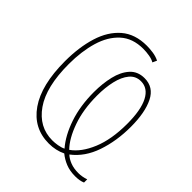

<svg xmlns="http://www.w3.org/2000/svg" viewBox="-208 -853 1017 1017"><g transform="rotate(45 300.0 -345.0)"><path d="M523 34Q483 34 452 21.5Q421 9 397 -11Q354 10 302 10Q187 10 120.5 -85.5Q54 -181 54 -359Q54 -464 79.5 -546.5Q105 -629 160 -676.5Q215 -724 303 -724Q324 -724 349.5 -720.5Q375 -717 397 -706L386 -682Q371 -691 347.5 -695Q324 -699 301 -699Q222 -699 173 -654.5Q124 -610 101.5 -534Q79 -458 79 -363Q79 -192 141 -103.5Q203 -15 303 -15Q321 -15 342.5 -18.5Q364 -22 380 -30Q334 -83 306 -166Q278 -249 278 -352Q278 -416 291 -471Q304 -526 334.5 -560Q365 -594 416 -594Q484 -594 515.5 -530.5Q547 -467 547 -360Q547 -254 516.5 -165Q486 -76 420 -26Q437 -10 463 0Q489 10 523 10Q551 10 580 0V24Q557 34 523 34ZM402 -43Q455 -80 488.5 -160.5Q522 -241 522 -357Q522 -461 494 -515Q466 -569 414 -569Q375 -569 350.5 -539.5Q326 -510 314.5 -460.5Q303 -411 303 -351Q303 -247 331.5 -166.5Q360 -86 402 -43Z"/></g></svg>

Font: Noto Sans Mono Thin
Style: Regular
Weight: 100
Designer: Monotype Design Team
Foundry: Monotype Imaging Inc.
Version: Version 2.014